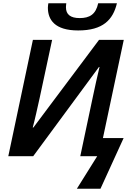

<svg xmlns="http://www.w3.org/2000/svg" viewBox="-20 -959 820 1179"><path d="M460 -772C613 -772 674 -838 698 -939H583C568 -870 530 -848 469 -848C413 -848 385 -870 385 -914C385 -922 386 -928 387 -939H277C276 -932 274 -922 274 -912C274 -838 316 -772 460 -772ZM452 200H597L739 -111H612L740 -714H588L185 -176H181C193 -219 211 -301 223 -355L300 -714H182L31 0H184L588 -548L591 -547C577 -489 562 -421 549 -359L473 0H577Z"/></svg>

Font: Noto Sans SemiBold
Style: Italic
Weight: 600
Italic angle: -12°
Designer: Monotype Design Team
Foundry: Monotype Imaging Inc.
Version: Version 2.013